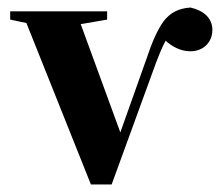

<svg xmlns="http://www.w3.org/2000/svg" viewBox="-20 -488 586 509"><path d="M221 1H276L393 -320C402 -344 410 -363 419 -380C435 -366 457 -352 485 -352C517 -352 543 -374 543 -409C543 -440 520 -460 485 -468C454 -466 432 -455 414 -432C398 -410 384 -379 369 -334L299 -137L194 -424L264 -436V-458H7V-436L50 -427Z"/></svg>

Font: Source Serif 4 Display
Style: Bold
Weight: 700
Designer: Frank Grießhammer
Foundry: Adobe Systems Incorporated
Version: Version 4.004;hotconv 1.0.117;makeotfexe 2.5.65602